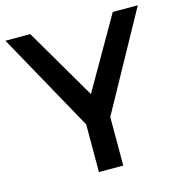

<svg xmlns="http://www.w3.org/2000/svg" viewBox="-104 -795 845 890"><g transform="rotate(-15 318.5 -350.0)"><path d="M1 -700.2H120.1L319.8 -358.9L516.1 -700.2H636.2L378.9 -232.9V0H262.2V-229Z"/></g></svg>

Font: Trueno
Style: Rg
Weight: 400
Designer: Julieta Ulanovsky
Foundry: Julieta Ulanovsky
Version: Version 3.001b